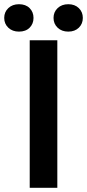

<svg xmlns="http://www.w3.org/2000/svg" viewBox="-58 -891 413 911"><path d="M83 0V-700H214V0ZM32 -741Q1 -741 -18.5 -759.5Q-38 -778 -38 -806Q-38 -834 -18.5 -852.5Q1 -871 32 -871Q64 -871 82.5 -852.5Q101 -834 101 -806Q101 -778 82.5 -759.5Q64 -741 32 -741ZM266 -741Q235 -741 215.5 -759.5Q196 -778 196 -806Q196 -834 215.5 -852.5Q235 -871 266 -871Q297 -871 316 -852.5Q335 -834 335 -806Q335 -778 316 -759.5Q297 -741 266 -741Z"/></svg>

Font: REM Medium Medium
Style: Regular
Weight: 500
Version: Version 1.005;gftools[0.9.28]